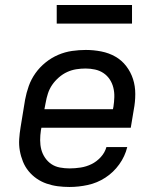

<svg xmlns="http://www.w3.org/2000/svg" viewBox="-20 -737 640 765"><path d="M257 8Q233 8 210 5Q187 2 165.5 -5.5Q144 -13 126 -25.5Q108 -38 94 -55Q80 -72 71.5 -93Q63 -114 59 -136.5Q55 -159 56.5 -182.5Q58 -206 62 -230L80 -340Q85 -367 94.5 -394Q104 -421 121 -445Q138 -469 161.5 -488Q185 -507 212 -518.5Q239 -530 267 -534Q295 -538 322 -538Q353 -538 383.5 -532Q414 -526 439.5 -511.5Q465 -497 483 -473.5Q501 -450 510 -422Q519 -394 519 -362.5Q519 -331 513 -300L501 -228H145L143 -218Q140 -198 140 -178.5Q140 -159 144.5 -141.5Q149 -124 159.5 -108.5Q170 -93 185 -83Q200 -73 219 -69.5Q238 -66 257 -66Q279 -66 301.5 -69.5Q324 -73 344.5 -83Q365 -93 381.5 -111Q398 -129 404 -151H487Q478 -114 455 -82Q432 -50 399.5 -29Q367 -8 330 0Q293 8 257 8ZM157 -302H430L432 -312Q435 -331 435.5 -350.5Q436 -370 431.5 -388Q427 -406 417 -421Q407 -436 392 -446Q377 -456 358.5 -460Q340 -464 321 -464Q302 -464 283.5 -461Q265 -458 247.5 -450Q230 -442 214.5 -428.5Q199 -415 188 -399Q177 -383 171 -364.5Q165 -346 162 -328ZM206 -643V-717H506V-643Z"/></svg>

Font: Iosevka Curly Extended Oblique
Style: Regular
Weight: 400
Width: 7
Italic angle: -9°
Monospace: yes
Designer: Belleve Invis
Foundry: Belleve Invis
Version: Version 11.1.0; ttfautohint (v1.8.3)